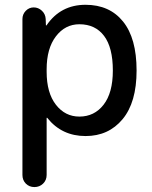

<svg xmlns="http://www.w3.org/2000/svg" viewBox="-20 -550 624 790"><path d="M171.9 -264.6V-254.9Q171.9 -168 210 -119.1Q248 -70.3 306.6 -70.3Q368.2 -70.3 406.2 -119.1Q444.3 -168 444.3 -259.8Q444.3 -354.5 408.2 -402.3Q372.1 -450.2 306.6 -450.2Q248 -450.2 210 -400.4Q171.9 -350.6 171.9 -264.6ZM72.3 169.9V-471.7Q72.3 -491.2 85.9 -505.4Q99.6 -519.5 118.7 -519.5Q137.7 -519.5 152.3 -505.9Q167 -492.2 168 -471.7L168.9 -446.3Q168.9 -445.3 169.9 -445.3Q171.9 -445.3 171.9 -446.3Q229.5 -530.3 332 -530.3Q430.7 -530.3 486.3 -461.4Q542 -392.6 542 -259.8Q542 -128.9 484.4 -59.6Q426.8 9.8 332 9.8Q234.4 9.8 174.8 -64.5Q174.8 -65.4 172.9 -65.4Q171.9 -65.4 171.9 -64.5V169.9Q171.9 191.4 157.2 205.6Q142.6 219.7 121.6 219.7Q100.6 219.7 86.4 205.6Q72.3 191.4 72.3 169.9Z"/></svg>

Font: Rounded Mgen+ 2p medium
Style: Regular
Weight: 500
Designer: [Source Han Sans]
Ryoko NISHIZUKA  (kana & ideographs); Paul D. Hunt (Latin, Greek & Cyrillic); Wenlong ZHANG  (bopomofo
Version: Version 1.059.20150602